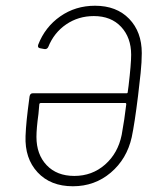

<svg xmlns="http://www.w3.org/2000/svg" viewBox="-20 -639 555 669"><path d="M461 -305Q449 -208 439 -161Q422 -85 366 -37.5Q310 10 234 10Q156 10 111 -38.5Q66 -87 69 -165Q70 -191 73 -221Q76 -251 83 -303Q85 -314 94 -314H421Q425 -314 425 -318L428 -340Q437 -416 437 -448Q437 -508 402 -545.5Q367 -583 307 -583Q253 -583 210.5 -554Q168 -525 148 -475Q144 -467 135 -468L119 -471Q110 -473 113 -483Q137 -545 190 -582Q243 -619 311 -619Q386 -619 430 -573.5Q474 -528 474 -454Q474 -423 470 -384.5Q466 -346 461 -305ZM404 -169Q414 -224 420 -276Q420 -280 417 -280H122Q118 -280 117 -276L114 -242Q107 -191 107 -162Q107 -101 142.5 -63.5Q178 -26 239 -26Q301 -26 346 -65.5Q391 -105 404 -169Z"/></svg>

Font: Barlow Semi Condensed ExLight
Style: Italic
Weight: 275
Width: 4
Italic angle: -7°
Designer: Jeremy Tribby
Foundry: Tribby Type
Version: Version 1.408